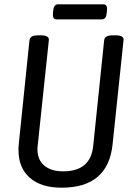

<svg xmlns="http://www.w3.org/2000/svg" viewBox="-20 -866 630 892"><path d="M266 6Q171 6 118.5 -40Q66 -86 66 -168Q66 -175 66 -181.5Q66 -188 67 -195L117 -680Q119 -691 128.5 -696.5Q138 -702 160 -702H168Q209 -702 207 -680L155 -188Q154 -184 154 -180Q154 -176 154 -172Q154 -124 185.5 -97Q217 -70 274 -70Q401 -70 413 -188L464 -680Q466 -691 475.5 -696.5Q485 -702 507 -702H515Q557 -702 554 -680L503 -195Q482 6 266 6ZM242 -776Q223 -776 226 -806L227 -816Q230 -846 249 -846H461Q480 -846 477 -816L476 -806Q473 -776 454 -776Z"/></svg>

Font: Asap Condensed Condensed Regular
Style: Italic
Weight: 400
Width: 3
Italic angle: -6°
Designer: Pablo Cosgaya
Foundry: Omnibus-Type
Version: Version 3.001; ttfautohint (v1.8.4.7-5d5b)